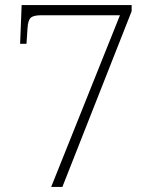

<svg xmlns="http://www.w3.org/2000/svg" viewBox="-20 -734 599 754"><path d="M181 0 451 -674H140Q113 -674 101.5 -665Q90 -656 88 -622L84 -562H59L65 -714H497V-690L225 0Z"/></svg>

Font: Noto Rashi Hebrew ExtraLight
Style: Regular
Weight: 250
Version: Version 1.006